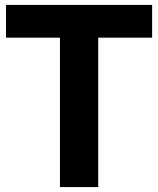

<svg xmlns="http://www.w3.org/2000/svg" viewBox="-20 -760 642 780"><path d="M223.5 0V-607H4.5V-740H598V-607H379V0Z"/></svg>

Font: Encode Sans SmCnd
Style: Bold
Weight: 700
Width: 4
Designer: Multiple Designers
Foundry: Impallari Type
Version: Version 3.002; ttfautohint (v1.8.3) -l 8 -r 50 -G 200 -x 14 